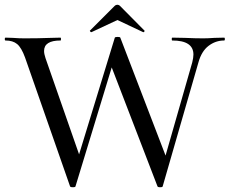

<svg xmlns="http://www.w3.org/2000/svg" viewBox="-22 -783 964 806"><path d="M919 -613Q883 -613 853.5 -590.5Q824 -568 811 -521L661 -1Q661 3 650 3Q640 3 639 -1L447 -500L295 -1Q295 3 284 3Q273 3 272 -1L83 -542Q68 -583 50 -598Q32 -613 1 -613Q-2 -613 -2 -619Q-2 -625 1 -625L32 -624Q58 -622 81 -622Q138 -622 192 -624Q208 -625 232 -625Q234 -625 234 -619Q234 -613 232 -613Q163 -613 163 -569Q163 -557 169 -539L310 -135L460 -625Q462 -628 472 -628Q482 -628 483 -625L673 -130L785 -521Q790 -541 790 -554Q790 -613 701 -613Q699 -613 699 -619Q699 -625 701 -625L754 -624Q798 -622 831 -622Q850 -622 878 -624L919 -625Q922 -625 922 -619Q922 -613 919 -613ZM459 -758Q464 -763 470 -763Q477 -763 482 -758L584 -655Q585 -655 585 -653Q585 -651 582.5 -649Q580 -647 579 -648L471 -699L362 -648Q360 -647 357 -650.5Q354 -654 356 -655Z"/></svg>

Font: Cormorant Infant Medium
Style: Regular
Weight: 500
Designer: Christian Thalmann (Catharsis Fonts)
Version: Version 3.000